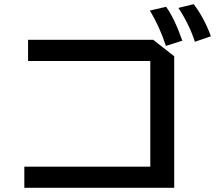

<svg xmlns="http://www.w3.org/2000/svg" viewBox="-20 -898 1040 925"><path d="M115.2 -706.1H718.3L819.3 -627V6.8H97.2V-95.2H704.1V-604H115.2ZM779.3 -676.8Q749 -769.5 702.1 -847.2L780.3 -865.2Q821.3 -808.1 858.4 -702.1ZM918.9 -696.8Q891.6 -781.2 839.4 -859.9L913.1 -877.9Q963.4 -812.5 996.1 -723.1Z"/></svg>

Font: BIZ UDGothic
Style: Bold
Weight: 700
Monospace: yes
Designer: TypeBank Co., Ltd.
Foundry: Morisawa Inc.
Version: Version 1.05